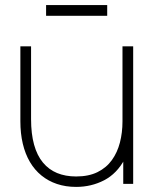

<svg xmlns="http://www.w3.org/2000/svg" viewBox="-20 -722 613 754"><path d="M161 -660V-702H401V-660ZM279 12Q238 12 203.8 0.5Q169.5 -11 142.8 -32.8Q116 -54.5 97.5 -86Q79 -117.5 69.5 -157.8Q60 -198 60 -246V-540H102V-254Q102 -196.5 113.8 -154Q125.5 -111.5 148.5 -83.8Q171.5 -56 204.2 -42.5Q237 -29 279 -29Q328.5 -29 363.2 -46.2Q398 -63.5 419.5 -93.5Q441 -123.5 451 -162.5Q461 -201.5 461 -245L500 -246Q500 -153.5 469.5 -96.8Q439 -40 388.8 -14Q338.5 12 279 12ZM464 0V-110H461V-540H503V0Z"/></svg>

Font: Manrope ExtraLight
Style: Regular
Weight: 200
Designer: Mikhail Sharanda
Foundry: Mikhail Sharanda
Version: Version 4.505